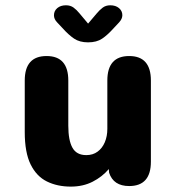

<svg xmlns="http://www.w3.org/2000/svg" viewBox="-20 -692 659 723"><path d="M155.4 -481Q237.2 -481 237.2 -388.8V-218.7Q237.2 -163.5 252.8 -135.7Q268.3 -107.9 304.9 -107.9Q329.8 -107.9 347.4 -120.9Q365.1 -133.8 374.7 -156.4Q384.2 -179 384.2 -206.8V-388.8Q384.2 -481 466.5 -481Q548.2 -481 548.2 -388.8V-83.2Q548.2 8.6 466.5 8.6Q407.2 8.6 390.9 -41.6L389.7 -55.3Q364.8 -26.1 328.7 -7.7Q292.6 10.7 246.8 10.7Q195.9 10.7 156.7 -8.6Q117.4 -27.9 95.3 -72.9Q73.2 -117.9 73.2 -194.6V-388.8Q73.2 -481 155.4 -481ZM428.7 -607.9 409.1 -587Q385.2 -560.2 364.5 -546.4Q343.8 -532.5 311.6 -532.5Q279.9 -532.5 259 -546.6Q238 -560.7 214.6 -587L195 -607.9Q183.2 -620.1 183.2 -634.4Q183.2 -650.8 195.7 -661.5Q208.2 -672.1 228.3 -672.1Q245.3 -672.1 257.1 -663.4Q268.8 -654.8 279.7 -641.3L311.7 -603.1L344 -641.2Q354.4 -653.8 366.4 -663Q378.4 -672.1 395.3 -672.1Q415.6 -672.1 428.1 -661.5Q440.7 -650.9 440.7 -634.6Q440.7 -621.2 428.7 -607.9Z"/></svg>

Font: Sono ExtraLight
Style: Regular
Weight: 200
Designer: Tyler Finck
Foundry: Tyler Finck
Version: Version 2.112